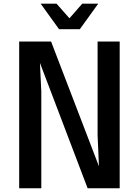

<svg xmlns="http://www.w3.org/2000/svg" viewBox="-20 -1006 742 1026"><path d="M619.6 -784.2V0H448.2L193.4 -669.9L200.7 -517.6V0H82.5V-784.2H252.9L508.8 -117.2L501.5 -283.2V-784.2ZM197.3 -986.3H282.2L351.1 -908.2L419.4 -986.3H504.9L406.7 -850.1H295.4Z"/></svg>

Font: Decalotype Medium
Style: Regular
Weight: 500
Designer: Alfredo Marco Pradil
Foundry: Alfredo Marco Pradil
Version: Version 1.0